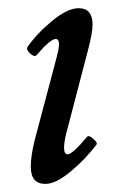

<svg xmlns="http://www.w3.org/2000/svg" viewBox="-20 -436 276 469"><path d="M90.8 13.2Q55.2 13.2 55.2 -28.8Q55.2 -55.7 64.9 -94.2L119.1 -298.8Q130.4 -340.8 116.2 -340.8Q103 -340.8 68.8 -300.8Q65.9 -297.4 59.6 -301Q53.2 -304.7 48.8 -310.8Q44.4 -316.9 46.9 -320.8Q69.3 -353.5 107.2 -384.8Q145 -416 171.9 -416Q206.1 -416 206.1 -376Q206.1 -355.5 194.8 -313L146 -126Q127.4 -60.1 145 -59.1Q157.2 -59.1 192.9 -102.1Q197.3 -106.4 208 -96.9Q218.8 -87.4 215.8 -83Q189.9 -48.3 153.3 -17.6Q116.7 13.2 90.8 13.2Z"/></svg>

Font: Junicode SmCond Medium
Style: Italic
Weight: 500
Width: 4
Italic angle: -11°
Designer: Peter S. Baker
Version: Version 2.206